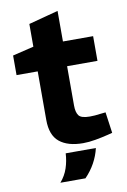

<svg xmlns="http://www.w3.org/2000/svg" viewBox="-94 -725 640 965"><g transform="rotate(-10 226.0 -242.5)"><path d="M282 8Q204 8 161.5 -26.5Q119 -61 119 -139V-387H11V-487L119 -513V-629L270 -669V-513H424V-387H269V-186Q269 -152 281.5 -135Q294 -118 338 -118Q351 -118 364 -119Q377 -120 391 -122L419 -125L434 -18L411 -12Q379 -4 345 2Q311 8 282 8ZM134 184Q160 154 172 118Q184 82 186 43H340Q331 82 311.5 117.5Q292 153 262 184Z"/></g></svg>

Font: REM SemiBold
Style: Regular
Weight: 600
Designer: Octavio Pardo
Foundry: Ashler Design
Version: Version 1.005;gftools[0.9.28]